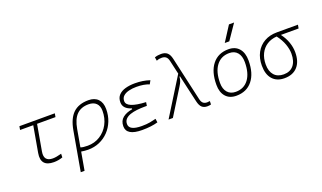

<svg xmlns="http://www.w3.org/2000/svg" viewBox="-93 -1395 3724 2219"><g transform="rotate(-20 1768.5 -285.0)"><path d="M345.2 9.8Q180.2 9.8 208.5 -152.3L265.1 -473.6H103L110.8 -517.6H546.4L538.6 -473.6H312L255.4 -152.3Q235.4 -35.2 348.1 -35.2Q389.2 -35.2 455.1 -53.7L453.6 -8.8Q400.4 9.8 345.2 9.8Z M961.9 -527.3Q1037.6 -527.3 1079.3 -484.1Q1121.1 -440.9 1121.1 -361.3Q1121.1 -282.2 1094.2 -214.6Q1067.4 -147 1019.3 -96.7Q971.2 -46.4 906.5 -18.3Q841.8 9.8 765.6 9.8Q744.1 9.8 723.4 7.6Q702.6 5.4 681.2 2L642.1 224.6H595.2L680.7 -260.3Q705.1 -397.5 773.2 -462.4Q841.3 -527.3 961.9 -527.3ZM689.5 -46.4Q717.8 -35.2 776.4 -35.2Q861.3 -35.2 928.7 -77.4Q996.1 -119.6 1035.2 -192.4Q1074.2 -265.1 1074.2 -356.4Q1074.2 -416.5 1041 -449.5Q1007.8 -482.4 947.3 -482.4Q854.5 -482.4 800.8 -428.2Q747.1 -374 727.1 -259.3Z M1430.2 9.8Q1238.8 9.8 1238.8 -105Q1238.8 -171.9 1283.9 -208.3Q1329.1 -244.6 1401.9 -255.9L1403.8 -266.1Q1301.3 -296.9 1301.3 -377Q1301.3 -431.6 1332 -464.6Q1362.8 -497.6 1415.3 -512.5Q1467.8 -527.3 1532.7 -527.3Q1633.8 -527.3 1715.3 -499L1691.9 -456.5Q1627.9 -482.4 1535.6 -482.4Q1485.8 -482.4 1442.9 -471.9Q1399.9 -461.4 1373.8 -438Q1347.7 -414.6 1347.7 -374.5Q1347.7 -289.6 1582 -278.3L1575.2 -234.4H1547.4Q1499 -234.4 1452.6 -229.2Q1406.2 -224.1 1368.9 -211.2Q1331.5 -198.2 1309.6 -174.8Q1287.6 -151.4 1287.6 -115.2Q1287.6 -35.2 1441.9 -35.2Q1502.4 -35.2 1543.9 -43Q1585.4 -50.8 1618.2 -59.6L1624.5 -13.7Q1544.4 9.8 1430.2 9.8Z M2231.4 9.8Q2190.4 9.8 2165.8 -12.7Q2141.1 -35.2 2128.9 -88.4L2051.8 -424.8L2044.9 -422.4Q2043 -391.1 2034.7 -369.6Q2026.4 -348.1 2009.3 -320.8L1810.1 0H1756.8L2043.5 -460.9L2004.9 -629.9Q1996.6 -667.5 1976.8 -682.9Q1957 -698.2 1926.8 -698.2Q1904.8 -698.2 1892.1 -695.8Q1879.4 -693.4 1861.8 -686L1854.5 -729.5Q1876 -736.8 1894.5 -739.5Q1913.1 -742.2 1934.6 -742.2Q1980.5 -742.2 2008.3 -718.8Q2036.1 -695.3 2048.3 -639.6L2169.4 -102.5Q2177.7 -65.4 2196 -49.8Q2214.4 -34.2 2244.1 -34.2Q2251.5 -34.2 2278.8 -37.6L2277.3 3.9Q2256.3 9.8 2231.4 9.8Z M2588.9 9.8Q2506.3 9.8 2460 -42.5Q2413.6 -94.7 2413.6 -187.5Q2413.6 -347.7 2485.1 -437.5Q2556.6 -527.3 2683.6 -527.3Q2766.6 -527.3 2813 -474.1Q2859.4 -420.9 2859.4 -325.2Q2859.4 -167.5 2787.8 -78.9Q2716.3 9.8 2588.9 9.8ZM2598.6 -35.2Q2699.2 -35.2 2755.9 -111.3Q2812.5 -187.5 2812.5 -323.7Q2812.5 -398.4 2777.1 -440.4Q2741.7 -482.4 2677.7 -482.4Q2575.7 -482.4 2518.1 -406Q2460.4 -329.6 2460.4 -193.8Q2460.4 -119.1 2497.1 -77.1Q2533.7 -35.2 2598.6 -35.2ZM2669.9 -609.4 2789.1 -794.9H2852.1L2725.6 -609.4Z M3181.2 9.8Q3086.9 9.8 3034.9 -49.3Q2982.9 -108.4 2982.9 -215.8Q2982.9 -307.1 3019.5 -375.2Q3056.2 -443.4 3122.6 -481.2Q3189 -519 3277.8 -519H3537.1L3529.3 -475.1H3311.5Q3356 -416 3377.4 -354Q3398.9 -292 3398.9 -230.5Q3398.9 -115.7 3342 -53Q3285.2 9.8 3181.2 9.8ZM3259.3 -474.6Q3189.9 -470.2 3138.2 -436.8Q3086.4 -403.3 3058.1 -346.2Q3029.8 -289.1 3029.8 -213.9Q3029.8 -128.4 3071.3 -81.8Q3112.8 -35.2 3188.5 -35.2Q3266.6 -35.2 3309.3 -86.4Q3352.1 -137.7 3352.1 -230.5Q3352.1 -285.6 3329.6 -348.9Q3307.1 -412.1 3259.3 -474.6Z"/></g></svg>

Font: Cascadia Mono ExtraLight
Style: Italic
Weight: 200
Italic angle: -10°
Monospace: yes
Designer: Aaron Bell
Foundry: Saja Typeworks
Version: Version 2404.023; ttfautohint (v1.8.4)